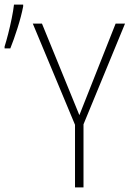

<svg xmlns="http://www.w3.org/2000/svg" viewBox="-37 -817 587 837"><path d="M-17 -614Q-10 -636 -1.5 -669Q7 -702 14 -736.5Q21 -771 24 -797H64V-789Q56 -747 39.5 -695Q23 -643 8 -606H-17ZM290 0V-273L106 -714H146L309 -315L467 -714H508L327 -275V0Z"/></svg>

Font: Noto Sans Mono Condensed ExtraLight
Style: Regular
Weight: 200
Width: 3
Designer: Monotype Design Team
Foundry: Monotype Imaging Inc.
Version: Version 2.014; ttfautohint (v1.8.4.7-5d5b)